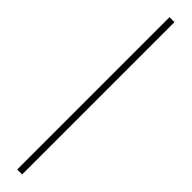

<svg xmlns="http://www.w3.org/2000/svg" viewBox="64 -224 549 549"><g transform="rotate(-45 338.0 50.0)"><path d="M30 60V40H646V60Z"/></g></svg>

Font: Big Shoulders Text Medium
Style: Regular
Weight: 500
Designer: Patric King
Foundry: XO Type Co
Version: Version 1.000; ttfautohint (v1.8.2)